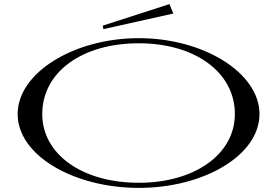

<svg xmlns="http://www.w3.org/2000/svg" viewBox="-20 -901 1351 936"><path d="M657 15C972 15 1245 -143 1245 -345C1245 -546 972 -715 657 -715C340 -715 66 -546 66 -345C66 -143 340 15 657 15ZM657 -10C379 -10 186 -150 186 -345C186 -549 379 -690 657 -690C930 -690 1125 -549 1125 -345C1125 -150 930 -10 657 -10ZM825 -835 806 -881 481 -776 484 -759Z"/></svg>

Font: Sprat Extended
Style: Regular
Weight: 400
Width: 9
Designer: Ethan Nakache
Foundry: Collletttivo
Version: Version 2.000;Glyphs 3.2 (3217)